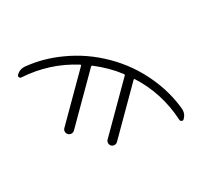

<svg xmlns="http://www.w3.org/2000/svg" viewBox="-151 -730 1143 1099"><g transform="rotate(-30 420.5 -181.0)"><path d="M791 119.1Q791 122.1 791 126Q791 153.3 769.5 173.8Q765.6 178.7 760.7 178.7Q757.8 178.7 754.9 176.8Q746.1 173.8 746.1 165Q736.3 -15.6 642.6 -163.1Q638.7 -168.9 633.8 -164.1L373 96.7Q365.2 104.5 353.5 104.5Q341.8 104.5 334 96.7Q326.2 88.9 326.2 77.1Q326.2 65.4 334 57.6L601.6 -210Q606.4 -214.8 602.5 -220.7Q574.2 -257.8 541 -290.5Q507.8 -323.2 470.7 -351.6Q464.8 -355.5 460 -350.6L193.4 -84Q184.6 -75.2 172.9 -75.2Q161.1 -75.2 152.8 -83.5Q144.5 -91.8 144.5 -103.5Q144.5 -115.2 152.3 -123L413.1 -383.8Q418 -388.7 412.1 -392.6Q263.7 -486.3 85 -497.1Q76.2 -497.1 72.3 -505.9Q71.3 -508.8 71.3 -511.7Q71.3 -516.6 76.2 -520.5Q96.7 -541 124 -541Q127 -541 130.9 -541Q246.1 -530.3 354.5 -480.5Q478.5 -424.8 576.7 -327.1Q674.8 -229.5 730.5 -105.5Q780.3 3.9 791 119.1Z"/></g></svg>

Font: Gen Jyuu Gothic P Light
Style: Regular
Weight: 200
Designer: [Source Han Sans]
Ryoko NISHIZUKA  (kana & ideographs); Paul D. Hunt (Latin, Greek & Cyrillic); Wenlong ZHANG  (bopomofo
Version: Version 1.002.20150607